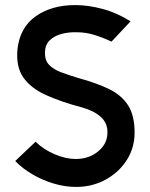

<svg xmlns="http://www.w3.org/2000/svg" viewBox="-20 -726 590 756"><path d="M280 10Q235 10 190.5 -3.5Q146 -17 107 -40Q68 -63 40 -92L120 -168Q152 -137 195.5 -118.5Q239 -100 278 -100Q330 -100 366.5 -130Q403 -160 403 -204Q404 -241 377 -265.5Q350 -290 303 -303Q220 -325 160.5 -352Q101 -379 71.5 -421.5Q42 -464 49 -534Q59 -619 121.5 -662.5Q184 -706 276 -706Q327 -706 383.5 -691Q440 -676 494 -642L419 -562Q388 -577 353 -588Q318 -599 282 -599Q251 -600 222.5 -592.5Q194 -585 176 -567.5Q158 -550 157 -521Q156 -489 173 -471Q190 -453 220.5 -441.5Q251 -430 291 -418Q361 -399 410 -375Q459 -351 484.5 -311Q510 -271 510 -204Q510 -144 479 -95.5Q448 -47 395.5 -18.5Q343 10 280 10Z"/></svg>

Font: Kulim Park SemiBold
Style: Regular
Weight: 600
Designer: Noponies / Dale Sattler
Foundry: Noponies
Version: Version 1.000; ttfautohint (v1.8.3)